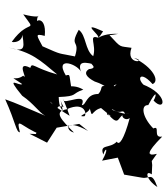

<svg xmlns="http://www.w3.org/2000/svg" viewBox="28 -624 660 757"><g transform="rotate(90 358.5 -245.0)"><path d="M507 -31 542 -100 483 -138 468 -227 496 -262C443 -169 495 -171 502 -206C455 -160 418 -120 410 -180C412 -193 445 -148 362 -146C359 -224 349 -194 333 -243C302 -194 334 -129 342 -199C275 -185 271 -195 277 -174C195 -125 236 -232 269 -236C217 -216 222 -247 238 -302C217 -238 247 -316 252 -265C266 -243 284 -255 301 -288C304 -294 325 -385 406 -352C438 -394 404 -395 428 -408C431 -383 460 -406 445 -426C530 -403 555 -384 538 -375C567 -347 546 -305 589 -322C559 -330 562 -346 613 -317L601 -379L668 -404L680 -474C686 -506 654 -512 717 -535C686 -488 648 -486 667 -513C615 -514 650 -518 581 -508C626 -512 635 -497 586 -533C595 -496 586 -487 518 -554C525 -515 472 -548 486 -519C440 -474 392 -469 394 -499C325 -535 357 -532 376 -520C425 -566 351 -582 311 -474C331 -493 322 -451 334 -514C308 -445 244 -457 311 -516C300 -545 245 -519 208 -443C222 -502 240 -407 168 -433C160 -383 171 -395 118 -346C112 -328 126 -311 113 -381C109 -289 160 -286 103 -321C59 -224 120 -313 128 -301C115 -261 156 -296 201 -282C177 -249 119 -255 97 -225C168 -186 133 -232 202 -210C187 -140 199 -165 162 -82C121 -61 110 -49 121 -91C31 -100 58 -34 88 -64C7 -45 64 -113 36 -6C114 -62 49 -30 143 38C148 47 152 -17 97 0C165 -9 189 -22 167 52C185 -39 216 -72 273 -140C247 -47 223 -41 247 -34C215 28 301 -29 278 -6C303 27 269 58 311 -2C321 10 271 69 357 -2C389 -49 424 -69 436 -93C399 -5 388 17 371 65C464 23 501 22 501 7C433 24 482 1 510 -76C462 -61 501 -122 450 -81L508 -56ZM431 -337C394 -325 441 -413 340 -358C359 -381 300 -331 315 -396C296 -379 329 -364 317 -363C331 -323 308 -386 322 -356C312 -295 324 -327 350 -302C350 -253 395 -255 394 -237C339 -261 396 -162 372 -164C349 -155 415 -182 436 -189C382 -98 367 -105 394 -125C455 -176 385 -110 401 -165C364 -145 354 -152 418 -162C370 -249 431 -259 438 -247C440 -206 422 -285 397 -266C460 -282 412 -269 404 -320C508 -400 420 -366 429 -424C431 -397 410 -345 378 -280L438 -352Z"/></g></svg>

Font: Hussar Lance
Style: Italic
Weight: 700
Foundry: Cannot Into Space Fonts, PlusOne Fonts
Version: Version 2.27